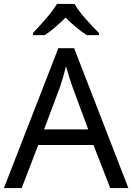

<svg xmlns="http://www.w3.org/2000/svg" viewBox="-20 -964 679 984"><path d="M362 -944H272C246 -899 186 -834 149 -795V-784H209C244 -806 280 -838 316 -874C352 -838 390 -805 425 -784H487V-795C449 -833 386 -899 362 -944ZM545 0H638L360 -717H279L0 0H91L176 -221H459ZM352 -517 432 -301H206L287 -517C295 -540 308 -583 318 -624C325 -599 346 -533 352 -517Z"/></svg>

Font: Noto Sans Miao
Style: Regular
Weight: 400
Designer: Monotype Design Team
Foundry: Monotype Imaging Inc.
Version: Version 2.003